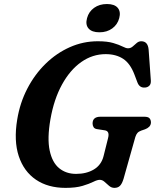

<svg xmlns="http://www.w3.org/2000/svg" viewBox="-20 -919 770 954"><path d="M466 -714Q513.5 -714 542.8 -705.2Q572 -696.5 589 -687.8Q606 -679 616 -679Q629 -679 639.2 -687.8Q649.5 -696.5 659.2 -705.2Q669 -714 682 -714Q715 -714 718.5 -672L729.5 -519Q730.5 -501.5 722 -493.2Q713.5 -485 701 -484Q673.5 -481.5 663 -509L648 -548.5Q627 -604 591.5 -627Q556 -650 505 -650Q439.5 -650 383.8 -610.8Q328 -571.5 288 -498.8Q248 -426 230.5 -326Q214 -231 226.8 -171.2Q239.5 -111.5 274 -83.2Q308.5 -55 358 -55Q410 -55 446.8 -77.2Q483.5 -99.5 494.5 -143L517 -233Q526 -268 500.5 -271.5L461.5 -277.5Q449.5 -279.5 444.8 -287.5Q440 -295.5 440 -305.5Q440 -339 479.5 -339H696.5Q716.5 -339 723.2 -331Q730 -323 730 -310Q729.5 -297.5 721.2 -289.2Q713 -281 700.5 -276.5L681.5 -270Q669 -265.5 662.8 -258.2Q656.5 -251 652.5 -238.5L594 -31Q586.5 -6 576.2 4.2Q566 14.5 548.5 14.5Q534 14.5 522.2 4.5Q510.5 -5.5 499.5 -15.5Q488.5 -25.5 475.5 -25.5Q463.5 -25.5 443.5 -15.5Q423.5 -5.5 390.2 4.5Q357 14.5 305.5 14.5Q218.5 14.5 158.5 -26.2Q98.5 -67 73.2 -143.2Q48 -219.5 65.5 -325Q79 -408 115.8 -478.8Q152.5 -549.5 206.5 -602.2Q260.5 -655 326.8 -684.5Q393 -714 466 -714ZM474 -758.5Q436.5 -758.5 420 -777.5Q403.5 -796.5 412.5 -829Q421 -861 447.5 -880Q474 -899 511.5 -899Q549 -899 565 -880Q581 -861 572.5 -829Q564 -797 537.8 -777.8Q511.5 -758.5 474 -758.5Z"/></svg>

Font: Fraunces 9pt Soft SemiBold
Style: Italic
Weight: 600
Italic angle: -16°
Version: Version 1.000;[b76b70a41]